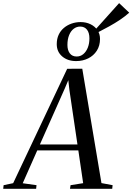

<svg xmlns="http://www.w3.org/2000/svg" viewBox="-88 -1176 825 1196"><path d="M-68 0 -65.5 -22.5 -6 -35 330.5 -747.5 424.5 -748 544 -35.5 613.5 -22.5 611 0H348L351.5 -22.5L430 -35L400 -239H144L53.5 -34.5L139.5 -22.5L137 0ZM160.5 -276H394.5L344.5 -614.5L337.5 -676.5L315 -623.5ZM386 -795.5Q333.5 -795.5 299.5 -824.5Q265.5 -853.5 265.5 -901Q265.5 -933.5 277.2 -959Q289 -984.5 309.8 -1002Q330.5 -1019.5 357.5 -1029Q384.5 -1038.5 414 -1038.5Q448.5 -1038.5 476 -1025Q503.5 -1011.5 519.2 -988Q535 -964.5 535 -933.5Q535 -891 515 -860Q495 -829 461.2 -812.2Q427.5 -795.5 386 -795.5ZM389.5 -824Q413 -824 430.8 -838.8Q448.5 -853.5 458.8 -879Q469 -904.5 469 -937Q469 -972 453.8 -991.2Q438.5 -1010.5 411.5 -1010.5Q389.5 -1010.5 371.5 -997Q353.5 -983.5 342.8 -957.8Q332 -932 332 -896Q332 -863 347 -843.5Q362 -824 389.5 -824ZM523 -975 505 -990.5 654 -1156.5 717 -1097Q692.5 -1075 660.2 -1053.2Q628 -1031.5 592.2 -1011.8Q556.5 -992 523 -975Z"/></svg>

Font: Merriweather 120pt
Style: Italic
Weight: 400
Italic angle: -7.8°
Version: Version 2.101